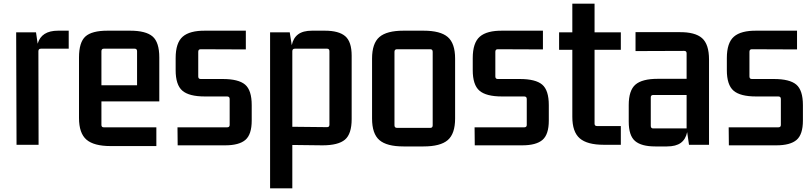

<svg xmlns="http://www.w3.org/2000/svg" viewBox="-20 -788 4418 1045"><path d="M354 -621V-523H203Q189 -523 189 -509L190 0H70L68 -612H176L185 -550Q205 -621 296 -621Z M582 7Q491 7 450.5 -28Q410 -63 410 -146V-475Q410 -558 445 -589.5Q480 -621 565 -621H688Q774 -621 810.5 -589.5Q847 -558 847 -475V-236H532V-108Q532 -95 545 -95H831V7ZM545 -523Q532 -523 532 -509V-324H726V-509Q726 -523 713 -523Z M947 3 946 -95H1216Q1230 -95 1230 -108V-249Q1230 -263 1216 -263H1095Q1009 -263 972.5 -294.5Q936 -326 936 -406V-472Q936 -555 974.5 -588.5Q1013 -622 1098 -621H1318V-519L1072 -520Q1059 -520 1059 -506V-372Q1059 -358 1072 -358H1192Q1278 -358 1314 -327.5Q1350 -297 1350 -216V-132Q1350 -56 1315.5 -26.5Q1281 3 1205 3Z M1450 237V-612H1557L1568 -542Q1576 -581 1602.5 -601Q1629 -621 1678 -621H1748Q1824 -621 1859 -591Q1894 -561 1894 -485V-140Q1894 -59 1857.5 -28Q1821 3 1735 3L1571 1V237ZM1571 -509V-98L1760 -96Q1773 -96 1773 -109V-509Q1773 -523 1760 -523H1585Q1571 -523 1571 -509Z M2005 -469Q2005 -552 2045 -586.5Q2085 -621 2176 -621H2285Q2377 -621 2417 -586.5Q2457 -552 2457 -469V-143Q2457 -60 2417 -25.5Q2377 9 2285 9H2176Q2085 9 2045 -25.5Q2005 -60 2005 -143ZM2141 -520Q2127 -520 2127 -506V-106Q2127 -92 2141 -92H2322Q2335 -92 2335 -106V-506Q2335 -520 2322 -520Z M2564 3 2563 -95H2833Q2847 -95 2847 -108V-249Q2847 -263 2833 -263H2712Q2626 -263 2589.5 -294.5Q2553 -326 2553 -406V-472Q2553 -555 2591.5 -588.5Q2630 -622 2715 -621H2935V-519L2689 -520Q2676 -520 2676 -506V-372Q2676 -358 2689 -358H2809Q2895 -358 2931 -327.5Q2967 -297 2967 -216V-132Q2967 -56 2932.5 -26.5Q2898 3 2822 3Z M3359 -517H3216V-115Q3216 -102 3229 -102H3359V0H3266Q3176 0 3135.5 -35Q3095 -70 3095 -152V-517H3023V-612H3095V-768H3216V-612H3359Z M3546 9Q3471 9 3436.5 -20.5Q3402 -50 3402 -126V-216Q3402 -296 3438.5 -327.5Q3475 -359 3560 -359H3717V-498Q3717 -511 3704 -511L3439 -510V-613H3677Q3763 -614 3801 -580.5Q3839 -547 3839 -464V0H3730L3720 -69Q3712 -30 3685.5 -10.5Q3659 9 3610 9ZM3717 -89V-271H3535Q3522 -271 3522 -258V-103Q3522 -89 3535 -89Z M3947 3 3946 -95H4216Q4230 -95 4230 -108V-249Q4230 -263 4216 -263H4095Q4009 -263 3972.5 -294.5Q3936 -326 3936 -406V-472Q3936 -555 3974.5 -588.5Q4013 -622 4098 -621H4318V-519L4072 -520Q4059 -520 4059 -506V-372Q4059 -358 4072 -358H4192Q4278 -358 4314 -327.5Q4350 -297 4350 -216V-132Q4350 -56 4315.5 -26.5Q4281 3 4205 3Z"/></svg>

Font: Kdam Thmor Pro
Style: Regular
Weight: 400
Designer: Sovichet Tep, Longdey Hak
Foundry: Anagata Design
Version: Version 1.003; ttfautohint (v1.8.4.7-5d5b)